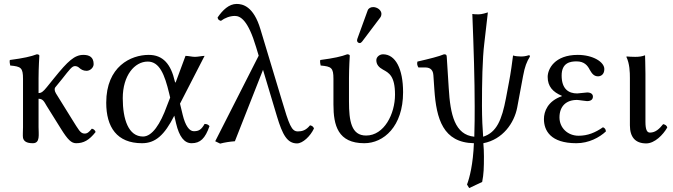

<svg xmlns="http://www.w3.org/2000/svg" viewBox="-20 -718 3419 976"><path d="M97 -317V-72C97 -54 95 -27 97 -17C101 0 115 10 147 10C185 10 176 -34 176 -72V-216C199 -216 205 -200 217 -180L290 -63C324.8 -7.2 343 10 367 10C405 10 433 -5 466 -47C463.2 -55.1 457.8 -61.4 447 -64C432 -46 424 -39 410 -39C388 -39 379 -60 349 -107L277 -223C269 -235 258 -252 258 -261C258 -266 258 -270 261 -274L296 -317C334 -365 346 -382 361 -382C367 -382 376 -380 383 -373C392 -365 403 -358 420 -358C439 -358 456 -375 456 -392C456 -427 435 -439 404 -439C359 -439 325.1 -407.5 256 -322L218 -275C199.1 -251.6 190 -245 176 -245V-321.3C176 -371 180 -435 180 -435C180 -439 175 -442 167 -442C138.5 -431 99 -422 30 -413C28 -407 30 -391 32 -385C86.5 -379.9 97 -374 97 -317Z M895 -191 1020 -434C1007 -434 986 -429 971 -429C956 -429 938 -434 923 -434L875.5 -306C872.7 -298.5 871.1 -294 868.8 -304C849 -391 809.5 -439 736 -439C645 -439 520 -380 520 -196C520 -72 574 10 702 10C770 10 816 -31 866 -130L875 -91C891 -23 917 10 954 10C998 10 1023 -14 1045 -77C1039 -84 1032 -88 1020 -88C1003 -58 990 -51 965 -51C942 -51 922 -80 909 -133ZM845 -222 829 -181C795 -86 753 -24 707 -24C633 -24 604 -111 604 -219C604 -334 664 -405 731 -405C791 -405 817 -339 840 -243Z M1576 -65C1572.7 -74 1567.3 -78.6 1556 -81C1535 -55 1515 -50 1494 -50C1462 -50 1450 -82 1411 -214L1304 -569C1269 -687 1213 -698 1183 -698C1144 -698 1112 -667 1086 -629C1088.1 -616.2 1095.7 -614.4 1103 -612C1123 -627 1149 -637 1174 -637C1202 -637 1241 -616 1282 -478L1295 -435L1074 0L1099 12C1122 6 1147 2 1174 0L1317 -363L1388 -126C1416 -33 1440 11 1490 11C1519 11 1558 -26 1576 -65Z M1877 -682C1864 -682 1853 -676 1849 -665L1797 -522C1796 -519 1795 -515 1795 -512C1795 -505 1801 -499 1809 -499C1813 -499 1818 -503 1821 -507L1913 -629C1917 -634 1919 -642 1919 -647C1919 -667 1897 -682 1877 -682ZM1754 -321.3C1754 -371 1758 -435 1758 -435C1758 -439 1753 -442 1745 -442C1716.5 -431 1677 -422 1608 -413C1606 -407 1608 -391 1610 -385C1664.5 -379.9 1675 -374 1675 -317V-187C1675 -80 1698 10 1832 10C1930 10 2029 -75 2029 -249C2029 -369 1990 -442 1927 -442C1910 -442 1893 -429 1893 -412C1893 -389 1907 -375 1927 -364C1956 -348 1988 -333 1988 -237C1988 -139 1933 -29 1841 -29C1766 -29 1754 -102 1754 -203Z M2568 -304 2552 -219C2531 -109 2505 -45 2436 -23C2433 -59 2430 -119 2430 -181C2430 -296 2432 -418 2442 -499L2460 -655C2454 -653 2429 -645 2413 -645C2397 -645 2387 -646 2381 -647C2388 -471 2393 -312 2393 -176C2393 -139 2393 -74 2391 -23C2292 -33 2269 -134 2261 -271L2251 -429C2250.4 -439 2248 -442 2237 -442C2211 -431 2163 -419 2102 -405C2099 -395 2100.7 -385 2107 -375H2142C2158 -375 2181 -370 2183 -336L2188 -263C2198 -114 2232 7 2389 10C2385 116 2367 186 2354 220L2365 238L2431 207C2439 167 2440 135 2440 76C2440 61 2439 27 2437 10C2536 -9 2594 -93 2609 -171L2639 -332C2648 -380 2657 -403 2674 -431L2671 -438C2648 -431 2640 -431 2626 -431C2618 -431 2599 -432 2588 -436C2585 -409 2575 -339 2568 -304Z M2824 -121C2824 -177 2857 -210 2913 -210C2922 -210 2956 -204 2964 -204C2987 -204 2994 -215 2994 -227C2994 -239 2984 -248 2965 -248C2960 -248 2915 -243 2914 -243C2871 -243 2835 -265 2835 -334C2835 -400 2880 -406 2911 -406C2950 -406 2967 -385 2978 -363C2988 -346 2998 -330 3020 -330C3033 -330 3052 -338 3052 -367C3052 -403 2994 -439 2917 -439C2799 -439 2764 -367 2764 -327C2764 -278.7 2790.2 -250.3 2836 -231V-229C2764 -204 2745 -151 2745 -113C2745 -55 2778 10 2910 10C2973 10 3027 -19 3060 -50C3059.6 -60.8 3053.7 -68.2 3045 -71C3006 -44 2968 -28 2921 -28C2866 -28 2824 -68 2824 -121Z M3182 -322V-81C3182 -21.5 3209 11 3265 11C3308 11 3351 -33 3372 -70C3369.4 -79.9 3361.6 -84.8 3351 -87C3332 -63 3312 -44 3284 -44C3269 -44 3261 -58 3261 -99V-343C3261 -375 3259 -437 3259 -437C3244 -431 3228 -429 3209 -429C3197 -429 3172 -430 3166 -431L3164 -429C3181 -394 3182 -350 3182 -322Z"/></svg>

Font: Libertinus Serif
Style: Regular
Weight: 400
Designer: Philipp H. Poll
Foundry: Khaled Hosny
Version: Version 6.2